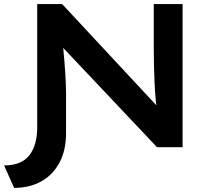

<svg xmlns="http://www.w3.org/2000/svg" viewBox="-37 -720 1061 939"><path d="M32 199 -17 89Q68 89 106.5 39.5Q145 -10 145 -98V-700H267L764 -166L735 -149Q729 -188 725 -229Q721 -270 719 -313.5Q717 -357 716 -401Q715 -445 715 -490V-700H856V0H731L234 -526L266 -546Q270 -509 273 -476.5Q276 -444 278.5 -414Q281 -384 282.5 -357Q284 -330 285 -306Q286 -282 286 -261V-69Q286 16 253.5 76Q221 136 164 167.5Q107 199 32 199Z"/></svg>

Font: Lexend Mega Medium
Style: Regular
Weight: 500
Version: Version 1.007